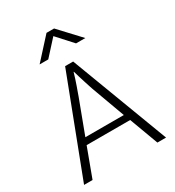

<svg xmlns="http://www.w3.org/2000/svg" viewBox="-199 -961 982 1077"><g transform="rotate(-30 291.5 -422.0)"><path d="M270 -844H319L444 -710H384L294 -809L204 -710H148ZM267 -630H319L557 0H501L432 -186H150L81 0H26ZM166 -228H415L336 -444Q334 -450 329 -465Q324 -480 318 -499Q312 -518 305.5 -539Q299 -560 294 -578H292Q287 -560 280.5 -540Q274 -520 267.5 -501.5Q261 -483 255.5 -468Q250 -453 247 -444Z"/></g></svg>

Font: Mukta Malar ExtraLight
Style: Regular
Weight: 275
Designer: Aadarsh Rajan, Girish Dalvi, Yashodeep Gholap
Foundry: Ek Type
Version: Version 2.538;PS 1.000;hotconv 16.6.51;makeotf.lib2.5.65220;